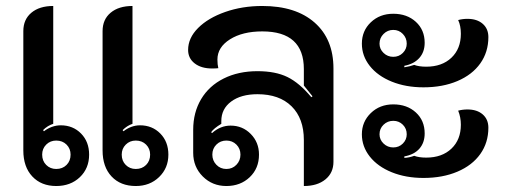

<svg xmlns="http://www.w3.org/2000/svg" viewBox="-20 -613 1691 642"><path d="M58 -110V-509Q58 -548 85 -570.5Q112 -593 158 -593V-199Q139 -193 124 -178L127 -174Q138 -183 153 -188.5Q168 -194 183 -194Q224 -194 251 -166.5Q278 -139 278 -96Q278 -50 247 -20.5Q216 9 168 9Q118 9 88 -23Q58 -55 58 -110ZM323 -110V-509Q323 -548 350 -570.5Q377 -593 423 -593V-199Q405 -193 390 -178L393 -174Q404 -183 418.5 -188.5Q433 -194 448 -194Q489 -194 516 -166.5Q543 -139 543 -96Q543 -51 512 -21Q481 9 434 9Q383 9 353 -23Q323 -55 323 -110ZM216 -96Q216 -116 202.5 -129.5Q189 -143 168 -143Q148 -143 134.5 -129.5Q121 -116 121 -96Q121 -75 134.5 -61.5Q148 -48 168 -48Q189 -48 202.5 -61.5Q216 -75 216 -96ZM482 -96Q482 -116 468.5 -129.5Q455 -143 434 -143Q414 -143 400.5 -129.5Q387 -116 387 -96Q387 -75 400.5 -61.5Q414 -48 434 -48Q455 -48 468.5 -61.5Q482 -75 482 -96Z M626 -102V-179Q626 -237 652.5 -281.5Q679 -326 728 -350.5Q777 -375 841 -375Q901 -375 941 -355.5Q981 -336 1021 -288L1025 -291L996 -327V-382Q996 -508 857 -508Q791 -508 749 -481.5Q707 -455 707 -414Q707 -397 710 -385Q703 -384 689 -384Q653 -384 631 -401Q609 -418 609 -446Q609 -486 642.5 -519.5Q676 -553 733 -573Q790 -593 857 -593Q969 -593 1032 -537.5Q1095 -482 1095 -384V-72Q1095 -35 1068 -13Q1041 9 996 9V-145Q996 -217 955 -257.5Q914 -298 841 -298Q786 -298 753 -273.5Q720 -249 720 -208V-199Q695 -184 686 -171L689 -168Q717 -193 751 -193Q791 -193 818.5 -165Q846 -137 846 -96Q846 -50 815 -20.5Q784 9 737 9Q690 9 658 -23Q626 -55 626 -102ZM784 -96Q784 -116 770.5 -129.5Q757 -143 737 -143Q717 -143 703.5 -129.5Q690 -116 690 -96Q690 -76 703.5 -62Q717 -48 737 -48Q757 -48 770.5 -62Q784 -76 784 -96Z M1190 -467Q1190 -510 1220 -538.5Q1250 -567 1295 -567Q1341 -567 1370.5 -540Q1400 -513 1400 -470Q1400 -439 1382 -419Q1364 -399 1332 -393V-388Q1351 -391 1365 -396Q1381 -390 1405 -390Q1458 -390 1489.5 -420Q1521 -450 1521 -500Q1521 -527 1512 -546Q1527 -550 1543 -550Q1575 -550 1594 -533.5Q1613 -517 1613 -489Q1613 -439 1586 -401Q1559 -363 1509.5 -342Q1460 -321 1396 -321Q1337 -321 1290 -340Q1243 -359 1216.5 -392.5Q1190 -426 1190 -467ZM1340 -467Q1340 -486 1327 -499.5Q1314 -513 1295 -513Q1276 -513 1262.5 -499.5Q1249 -486 1249 -467Q1249 -449 1262.5 -436Q1276 -423 1295 -423Q1314 -423 1327 -436Q1340 -449 1340 -467ZM1190 -164Q1190 -206 1220 -235Q1250 -264 1295 -264Q1341 -264 1370.5 -237Q1400 -210 1400 -167Q1400 -136 1382.5 -116Q1365 -96 1332 -90V-85Q1349 -86 1365 -92Q1381 -86 1405 -86Q1458 -86 1489.5 -116Q1521 -146 1521 -196Q1521 -221 1512 -243Q1527 -247 1543 -247Q1575 -247 1594 -230.5Q1613 -214 1613 -186Q1613 -136 1586 -98Q1559 -60 1509.5 -39Q1460 -18 1396 -18Q1337 -18 1290 -37Q1243 -56 1216.5 -89.5Q1190 -123 1190 -164ZM1340 -164Q1340 -183 1327 -196Q1314 -209 1295 -209Q1276 -209 1262.5 -196Q1249 -183 1249 -164Q1249 -146 1262.5 -133Q1276 -120 1295 -120Q1314 -120 1327 -133Q1340 -146 1340 -164Z"/></svg>

Font: K2D Medium
Style: Regular
Weight: 500
Designer: Katatrad Aksorn Co.,Ltd.
Foundry: Cadson Demak Co.,Ltd.
Version: Version 1.000; ttfautohint (v1.6)